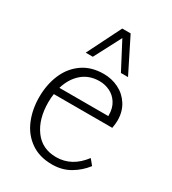

<svg xmlns="http://www.w3.org/2000/svg" viewBox="-197 -905 925 1030"><g transform="rotate(30 265.5 -390.0)"><path d="M50 0ZM481 -80Q447 -36 399 -8Q351 20 289 20Q211 20 157 -18Q103 -56 76.5 -119.5Q50 -183 50 -259Q50 -336 76.5 -399.5Q103 -463 157 -501.5Q211 -540 289 -540Q339 -540 382 -518.5Q425 -497 451 -456Q477 -415 477 -360Q477 -340 472 -312H110Q106 -289 106 -260Q106 -156 154 -90.5Q202 -25 289 -25Q386 -25 453 -114ZM119 -356H422V-361Q422 -405 402.5 -435.5Q383 -466 352.5 -480.5Q322 -495 289 -495Q225 -495 181.5 -457.5Q138 -420 119 -356ZM365 -590 278 -756 191 -590H147L252 -800H304L409 -590Z"/></g></svg>

Font: Martel Sans ExtraLight
Style: Regular
Weight: 275
Designer: Dan Reynolds and Mathieu Réguer
Foundry: Dan Reynolds and Mathieu Réguer
Version: Version 1.002; ttfautohint (v1.1) -l 5 -r 5 -G 72 -x 0 -D la